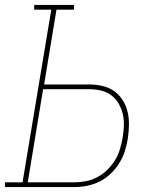

<svg xmlns="http://www.w3.org/2000/svg" viewBox="-38 -755 658 775"><path d="M-18 0V-19H53L169 -716H100V-735H261V-716H190L140 -414H322Q349 -414 375.5 -408Q402 -402 422.5 -387.5Q443 -373 457 -351Q471 -329 477 -304Q483 -279 482.5 -251Q482 -223 478 -196Q474 -171 466 -145.5Q458 -120 443.5 -96.5Q429 -73 408.5 -53.5Q388 -34 363.5 -22Q339 -10 313 -5Q287 0 261 0ZM74 -19H261Q284 -19 308 -23.5Q332 -28 354 -39.5Q376 -51 394.5 -69Q413 -87 426 -108Q439 -129 446 -152.5Q453 -176 457 -199Q461 -223 462 -247.5Q463 -272 457.5 -295Q452 -318 440.5 -337.5Q429 -357 411 -370.5Q393 -384 369.5 -389.5Q346 -395 322 -395H136Z"/></svg>

Font: Iosevka Slab Thin Extended
Style: Italic
Weight: 100
Width: 7
Italic angle: -9°
Monospace: yes
Designer: Belleve Invis
Foundry: Belleve Invis
Version: Version 11.1.0; ttfautohint (v1.8.3)